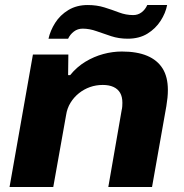

<svg xmlns="http://www.w3.org/2000/svg" viewBox="-20 -744 732 764"><path d="M18 0 111 -527H252L251 -445H259Q286 -478 320 -498.5Q354 -519 391 -529Q428 -539 465 -539Q525 -539 565.5 -522Q606 -505 627 -471.5Q648 -438 648 -386Q648 -371 646.5 -355.5Q645 -340 642 -322L585 0H411L464 -305Q466 -313 466.5 -321Q467 -329 467 -335Q467 -359 458 -374.5Q449 -390 431.5 -398Q414 -406 389 -406Q362 -406 338 -397.5Q314 -389 294 -373Q274 -357 260.5 -335Q247 -313 243 -286L192 0ZM173 -590Q180 -622 199.5 -653Q219 -684 252 -704Q285 -724 329 -724Q365 -724 395.5 -714.5Q426 -705 453.5 -694.5Q481 -684 510 -684Q529 -684 543.5 -695Q558 -706 566 -724H645Q639 -692 619 -661Q599 -630 566.5 -610Q534 -590 488 -590Q453 -590 422.5 -600Q392 -610 364 -620Q336 -630 309 -630Q289 -630 274 -618.5Q259 -607 251 -590Z"/></svg>

Font: Archivo SemiExpanded ExtraBold
Style: Italic
Weight: 800
Width: 6
Italic angle: -10°
Designer: Hector Gatti
Foundry: Omnibus-Type
Version: Version 2.001